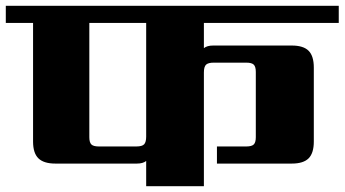

<svg xmlns="http://www.w3.org/2000/svg" viewBox="-40 -642 1188 662"><path d="M464 -171V-563H268V-169Q268 -151 275 -144Q282 -137 301 -137H430Q450 -137 457 -144.5Q464 -152 464 -171ZM1128 -563H663V-476Q674 -485 695 -485H966Q1006 -485 1024 -467Q1042 -449 1042 -409V-154Q1042 -114 1024 -96Q1006 -78 966 -78H708V-137H809Q828 -137 835 -144Q842 -151 842 -169V-394Q842 -412 835 -419Q828 -426 809 -426H697Q678 -426 670.5 -419Q663 -412 663 -392V0H464V-87Q453 -78 432 -78H151Q111 -78 92.5 -96Q74 -114 74 -154V-563H-20V-622H1128Z"/></svg>

Font: Sarpanch ExtraBold
Style: Regular
Weight: 800
Designer: Manushi Parikh (Devanagari and Latin), Jyotish Sonowal (Devanagari)
Foundry: Indian Type Foundry
Version: Version 2.004;PS 1.0;hotconv 1.0.78;makeotf.lib2.5.61930; tt